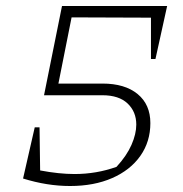

<svg xmlns="http://www.w3.org/2000/svg" viewBox="-20 -613 612 641"><path d="M214 8Q137 8 57 -17L96 -188H112L114 -44Q177 -32 229 -32Q302 -32 369 -56Q403 -93 419 -129.5Q435 -166 435 -197Q435 -240 406 -267.5Q377 -295 322 -295H127L187 -593H538L499 -416H484V-554L219 -555L175 -334H322Q397 -334 439.5 -299Q482 -264 482 -202Q482 -140 448.5 -92.5Q415 -45 354.5 -18.5Q294 8 214 8Z"/></svg>

Font: Piazzolla SC ExtraLight
Style: Italic
Weight: 200
Italic angle: -11.3°
Designer: Juan Pablo del Peral
Foundry: Huerta Tipografica
Version: Version 1.330